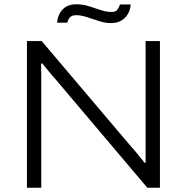

<svg xmlns="http://www.w3.org/2000/svg" viewBox="-20 -878 874 898"><path d="M106 0V-686H175L597 -188Q605 -180 616 -166.5Q627 -153 637.5 -140Q648 -127 656 -117H661Q661 -134 661 -155.5Q661 -177 661 -197V-686H728V0H669L240 -507Q226 -522 208 -544.5Q190 -567 178 -581H172Q173 -562 173 -538Q173 -514 173 -493V0ZM247 -772Q249 -795 259 -814.5Q269 -834 288 -846Q307 -858 338 -858Q367 -858 395.5 -849Q424 -840 451 -831Q478 -822 503 -822Q522 -822 530 -834Q538 -846 541 -857H591Q590 -834 579 -814Q568 -794 548 -782Q528 -770 498 -770Q472 -770 443 -779.5Q414 -789 386.5 -798Q359 -807 336 -807Q315 -807 306 -795.5Q297 -784 295 -772Z"/></svg>

Font: Archivo SemiExpanded ExtraLight
Style: Regular
Weight: 250
Width: 6
Designer: Hector Gatti
Foundry: Omnibus-Type
Version: Version 2.001